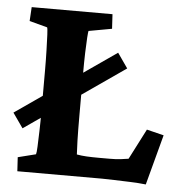

<svg xmlns="http://www.w3.org/2000/svg" viewBox="-46 -617 630 668"><g transform="rotate(5 269.0 -283.0)"><path d="M487.3 6.8Q461.9 3.9 432.6 2.9Q403.3 2 376.5 1Q349.6 0 334 0H38.1L35.2 -48.8L97.7 -64.5Q99.6 -69.3 100.6 -91.3Q101.6 -113.3 102.5 -146Q103.5 -178.7 103.5 -214.8V-357.4Q103.5 -395.5 102.5 -428.2Q101.6 -460.9 100.6 -482.4Q99.6 -503.9 97.7 -507.8L35.2 -524.4L38.1 -573.2H320.3L323.2 -522.5L242.2 -507.8Q241.2 -504.9 239.7 -484.4Q238.3 -463.9 237.3 -431.2Q236.3 -398.4 236.3 -357.4V-214.8Q236.3 -158.2 237.3 -123.5Q238.3 -88.9 239.3 -76.2Q255.9 -73.2 273.9 -72.3Q292 -71.3 317.4 -71.3H354.5Q375 -71.3 392.1 -73.2Q409.2 -75.2 419.9 -77.1L474.6 -183.6L534.2 -168.9ZM43 -150.4 6.8 -202.1 351.6 -441.4 387.7 -389.6Z"/></g></svg>

Font: Crimson Pro ExtraLight
Style: Bold
Weight: 700
Version: Version 1.002